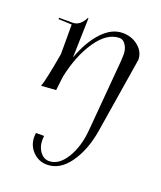

<svg xmlns="http://www.w3.org/2000/svg" viewBox="-105 -341 556 663"><g transform="rotate(20 173.0 -9.5)"><path d="M318 -195 273 84Q261 156 226.5 204.5Q192 253 145 253Q114 253 92.5 231Q71 209 71 177Q71 170 72 163H102Q101 171 101 178Q101 204 114.5 221.5Q128 239 147 239Q183 239 209.5 196Q236 153 241 90L263 -170Q264 -185 264 -195Q264 -215 254.5 -229.5Q245 -244 232 -244Q186 -244 148 -188.5Q110 -133 93 -51Q88 -8 87 0L33 4Q42 -19 60 -122V-231L11 -233V-238H61Q88 -238 105 -272L107 -271L103 -126Q126 -189 161 -226.5Q196 -264 236 -264Q270 -264 294 -244Q318 -224 318 -195Z"/></g></svg>

Font: Kleymissky
Style: Regular
Weight: 500
Italic angle: -8°
Designer: gluk
Foundry: gluk
Version: Version 0.283